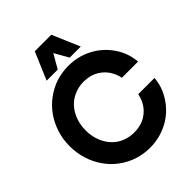

<svg xmlns="http://www.w3.org/2000/svg" viewBox="-407 -1775 2005 2005"><g transform="rotate(-45 595.5 -772.5)"><path d="M265 -593Q265 -532 280.5 -475Q296 -418 329 -367Q358 -322 401.5 -288Q445 -254 497 -238Q551 -220 610 -220Q707 -220 781 -265Q854 -310 893 -389Q902 -408 909 -429.5Q916 -451 921 -474H1161Q1153 -387 1121.5 -316Q1090 -245 1041 -186Q938 -62 779 -14Q699 10 612 10Q525 10 436.5 -17Q348 -44 265 -106Q192 -160 139 -237.5Q86 -315 59 -403Q45 -448 37.5 -496Q30 -544 30 -595Q30 -699 59.5 -789.5Q89 -880 140 -954Q197 -1035 273 -1089.5Q349 -1144 425 -1170Q469 -1184 516 -1192Q563 -1200 612 -1200Q784 -1200 924 -1109Q991 -1065 1042 -1003.5Q1093 -942 1123 -872Q1153 -800 1161 -716H921Q913 -761 892.5 -801.5Q872 -842 845 -872Q817 -902 781 -924.5Q745 -947 702 -959Q657 -970 610 -970Q546 -970 493 -950.5Q440 -931 402 -902Q315 -833 282 -718Q273 -689 269 -657.5Q265 -626 265 -593ZM344 -1250 474 -1555H718L848 -1250H685L597 -1405L508 -1250Z"/></g></svg>

Font: Boldonse
Style: Regular
Weight: 400
Designer: Universitype Foundry
Foundry: Universitype Foundry
Version: Version 1.000; ttfautohint (v1.8.4.7-5d5b)